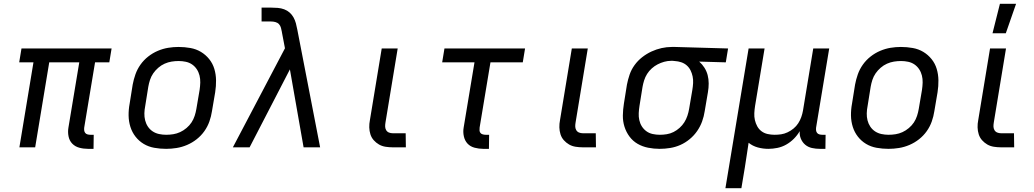

<svg xmlns="http://www.w3.org/2000/svg" viewBox="-20 -775 5440 1010"><path d="M472 8H443Q419 8 397 2Q375 -4 360 -19.5Q345 -35 340.5 -58Q336 -81 340 -104L397 -447H239L165 0H82L156 -447H81L93 -520H567L555 -447H480L423 -104Q422 -96 423 -88.5Q424 -81 428.5 -75.5Q433 -70 440.5 -68Q448 -66 456 -66H473Z M854 8Q822 8 791.5 2.5Q761 -3 736 -18Q711 -33 693 -56Q675 -79 666 -107.5Q657 -136 656.5 -167Q656 -198 662 -230L678 -330Q683 -357 692.5 -384Q702 -411 719 -435Q736 -459 759.5 -477.5Q783 -496 810 -507.5Q837 -519 864.5 -523.5Q892 -528 919 -528Q951 -528 981.5 -522.5Q1012 -517 1037 -502Q1062 -487 1080.5 -464Q1099 -441 1107.5 -412.5Q1116 -384 1116.5 -353Q1117 -322 1112 -290L1095 -190Q1091 -163 1081.5 -136Q1072 -109 1055 -85Q1038 -61 1014.5 -42.5Q991 -24 964 -12.5Q937 -1 909 3.5Q881 8 854 8ZM854 -66Q873 -66 891.5 -69Q910 -72 927.5 -80Q945 -88 961 -101.5Q977 -115 987.5 -131Q998 -147 1004 -165.5Q1010 -184 1013 -202L1030 -302Q1033 -322 1033.5 -341Q1034 -360 1029.5 -378Q1025 -396 1015 -411Q1005 -426 990.5 -436Q976 -446 957.5 -450Q939 -454 920 -454Q901 -454 882.5 -451Q864 -448 846 -440Q828 -432 812.5 -418.5Q797 -405 786 -389Q775 -373 769 -354.5Q763 -336 760 -318L744 -218Q740 -198 739.5 -179Q739 -160 743.5 -142Q748 -124 758 -109Q768 -94 783 -84Q798 -74 816.5 -70Q835 -66 854 -66Z M1205 0 1479 -521 1463 -605V-606Q1461 -617 1458 -628.5Q1455 -640 1447.5 -648Q1440 -656 1428.5 -659Q1417 -662 1405 -662H1356V-735H1405Q1423 -735 1441 -733.5Q1459 -732 1475 -726Q1491 -720 1503.5 -709Q1516 -698 1524 -683.5Q1532 -669 1536.5 -652.5Q1541 -636 1544 -619L1664 0H1577L1505 -410L1293 0Z M2115 0H2046Q2027 0 2008 -3Q1989 -6 1973.5 -15Q1958 -24 1946 -37.5Q1934 -51 1928.5 -68.5Q1923 -86 1922.5 -105Q1922 -124 1926 -144L1988 -520H2072L2008 -132Q2006 -121 2006 -110.5Q2006 -100 2011 -91Q2016 -82 2025.5 -78Q2035 -74 2046 -74H2114Z M2552 8H2522Q2499 8 2476.5 2Q2454 -4 2439.5 -19.5Q2425 -35 2420 -58Q2415 -81 2419 -104L2476 -447H2306L2318 -520H2742L2730 -447H2560L2503 -104Q2502 -96 2502.5 -88.5Q2503 -81 2507.5 -75.5Q2512 -70 2520 -68Q2528 -66 2535 -66H2553Z M3115 0H3046Q3027 0 3008 -3Q2989 -6 2973.5 -15Q2958 -24 2946 -37.5Q2934 -51 2928.5 -68.5Q2923 -86 2922.5 -105Q2922 -124 2926 -144L2988 -520H3072L3008 -132Q3006 -121 3006 -110.5Q3006 -100 3011 -91Q3016 -82 3025.5 -78Q3035 -74 3046 -74H3114Z M3450 8Q3419 8 3389 2Q3359 -4 3334 -18.5Q3309 -33 3291.5 -56.5Q3274 -80 3265 -108.5Q3256 -137 3256.5 -168Q3257 -199 3262 -230L3278 -330Q3283 -356 3292 -382.5Q3301 -409 3318 -432.5Q3335 -456 3358 -474Q3381 -492 3407 -504Q3433 -516 3460 -522Q3487 -528 3514 -528H3531L3810 -520L3798 -447L3658 -451Q3674 -437 3685.5 -419Q3697 -401 3702.5 -380Q3708 -359 3708 -336Q3708 -313 3704 -290L3687 -190Q3683 -163 3673.5 -136.5Q3664 -110 3647.5 -86Q3631 -62 3608 -43Q3585 -24 3559 -12.5Q3533 -1 3505 3.5Q3477 8 3450 8ZM3451 -66Q3469 -66 3487.5 -69Q3506 -72 3523 -80.5Q3540 -89 3555 -102.5Q3570 -116 3580 -132Q3590 -148 3596 -166Q3602 -184 3605 -202L3622 -302Q3625 -320 3626 -338Q3627 -356 3623.5 -373Q3620 -390 3612.5 -405Q3605 -420 3592.5 -431Q3580 -442 3563.5 -447.5Q3547 -453 3529 -454L3519 -455H3510Q3492 -455 3474 -450Q3456 -445 3439.5 -436.5Q3423 -428 3408.5 -415Q3394 -402 3384 -386Q3374 -370 3368.5 -352.5Q3363 -335 3360 -318L3344 -218Q3341 -199 3340 -180Q3339 -161 3343 -143Q3347 -125 3356.5 -110Q3366 -95 3380.5 -84.5Q3395 -74 3413.5 -70Q3432 -66 3451 -66Z M3796 215 3918 -520H4002L3952 -218Q3949 -199 3948 -180Q3947 -161 3951 -143.5Q3955 -126 3963.5 -110.5Q3972 -95 3986 -84.5Q4000 -74 4018 -70Q4036 -66 4055 -66Q4072 -66 4089 -68.5Q4106 -71 4123 -79Q4140 -87 4154.5 -99Q4169 -111 4179 -126.5Q4189 -142 4195 -159Q4201 -176 4204 -193L4258 -520H4342L4273 -104Q4272 -96 4273 -88.5Q4274 -81 4278.5 -75.5Q4283 -70 4290.5 -68Q4298 -66 4306 -66H4323L4322 8H4293Q4271 8 4251 3.5Q4231 -1 4216 -13.5Q4201 -26 4193 -45Q4185 -64 4187 -85Q4174 -63 4156 -45Q4138 -27 4116 -14.5Q4094 -2 4069.5 3Q4045 8 4022 8Q3993 8 3966 0.5Q3939 -7 3918 -24Q3913 9 3908 42Q3903 75 3898 107L3880 215Z M4654 8Q4622 8 4591.5 2.5Q4561 -3 4536 -18Q4511 -33 4493 -56Q4475 -79 4466 -107.5Q4457 -136 4456.5 -167Q4456 -198 4462 -230L4478 -330Q4483 -357 4492.5 -384Q4502 -411 4519 -435Q4536 -459 4559.5 -477.5Q4583 -496 4610 -507.5Q4637 -519 4664.5 -523.5Q4692 -528 4719 -528Q4751 -528 4781.5 -522.5Q4812 -517 4837 -502Q4862 -487 4880.5 -464Q4899 -441 4907.5 -412.5Q4916 -384 4916.5 -353Q4917 -322 4912 -290L4895 -190Q4891 -163 4881.5 -136Q4872 -109 4855 -85Q4838 -61 4814.5 -42.5Q4791 -24 4764 -12.5Q4737 -1 4709 3.5Q4681 8 4654 8ZM4654 -66Q4673 -66 4691.5 -69Q4710 -72 4727.5 -80Q4745 -88 4761 -101.5Q4777 -115 4787.5 -131Q4798 -147 4804 -165.5Q4810 -184 4813 -202L4830 -302Q4833 -322 4833.5 -341Q4834 -360 4829.5 -378Q4825 -396 4815 -411Q4805 -426 4790.5 -436Q4776 -446 4757.5 -450Q4739 -454 4720 -454Q4701 -454 4682.5 -451Q4664 -448 4646 -440Q4628 -432 4612.5 -418.5Q4597 -405 4586 -389Q4575 -373 4569 -354.5Q4563 -336 4560 -318L4544 -218Q4540 -198 4539.5 -179Q4539 -160 4543.5 -142Q4548 -124 4558 -109Q4568 -94 4583 -84Q4598 -74 4616.5 -70Q4635 -66 4654 -66Z M5315 0H5246Q5227 0 5208 -3Q5189 -6 5173.5 -15Q5158 -24 5146 -37.5Q5134 -51 5128.5 -68.5Q5123 -86 5122.5 -105Q5122 -124 5126 -144L5188 -520H5272L5208 -132Q5206 -121 5206 -110.5Q5206 -100 5211 -91Q5216 -82 5225.5 -78Q5235 -74 5246 -74H5314ZM5201 -600 5240 -755H5325L5271 -600Z"/></svg>

Font: Iosevka Aile Oblique
Style: Regular
Weight: 400
Italic angle: -9°
Designer: Belleve Invis
Foundry: Belleve Invis
Version: Version 31.1.0; ttfautohint (v1.8.4)